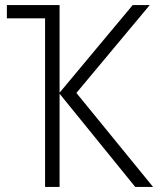

<svg xmlns="http://www.w3.org/2000/svg" viewBox="-20 -734 626 754"><path d="M568 -714H501L214 -370V-714H7V-662H157V0H214V-366L511 0H581L280 -369Z"/></svg>

Font: Noto Sans SemiCondensed Light
Style: Regular
Weight: 300
Width: 4
Designer: Monotype Design Team
Foundry: Monotype Imaging Inc.
Version: Version 2.013